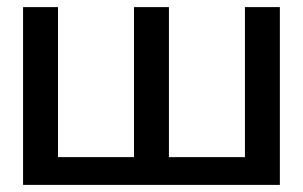

<svg xmlns="http://www.w3.org/2000/svg" viewBox="-20 -520 852 540"><path d="M44.9 -500H143.1V-78.1H356.9V-500H455.1V-78.1H668.9V-500H767.1V0H44.9Z"/></svg>

Font: LT Wave
Style: Regular
Weight: 400
Designer: Daniel Lyons
Version: Version 2.5 (Glyphs App)